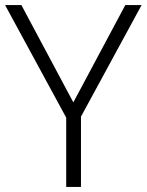

<svg xmlns="http://www.w3.org/2000/svg" viewBox="-20 -734 576 754"><path d="M268 -332 472 -714H536L298 -276V0H240V-272L0 -714H64Z"/></svg>

Font: Noto Sans Gurmukhi UI Light
Style: Regular
Weight: 300
Designer: Jelle Bosma - Monotype Design Team
Foundry: Monotype Imaging Inc.
Version: Version 2.004; ttfautohint (v1.8.4.7-5d5b)